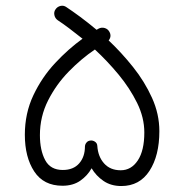

<svg xmlns="http://www.w3.org/2000/svg" viewBox="-20 -618 633 660"><path d="M170.9 -585.9Q177.2 -595.2 188.2 -597.7Q199.2 -600.1 208.5 -593.3Q228.5 -580.1 255.4 -560.3Q282.2 -540.5 312 -515.6Q315.4 -517.6 318.8 -519.5Q329.1 -524.9 339.8 -521.7Q350.6 -518.6 356 -508.8Q364.7 -493.2 353.5 -479Q397.5 -437.5 437.3 -387.7Q477.1 -337.9 502.4 -282Q527.8 -226.1 527.8 -167Q527.8 -83 493.9 -30.8Q460 21.5 397 21.5Q361.3 21.5 335.7 3.9Q310.1 -13.7 294.9 -39.6Q280.8 -14.2 255.9 3.2Q231 20.5 194.8 20.5Q129.9 20.5 97.7 -28.6Q65.4 -77.6 65.4 -154.8Q65.4 -228.5 94.7 -290.5Q124 -352.5 169.7 -401.4Q215.3 -450.2 263.7 -484.9Q239.3 -504.4 217.5 -520.8Q195.8 -537.1 178.7 -548.3Q169.4 -554.7 167 -565.9Q164.6 -577.1 170.9 -585.9ZM314.5 -116.7Q316.9 -79.6 337.9 -56.2Q358.9 -32.7 395 -32.7Q431.2 -32.7 453.6 -66.4Q476.1 -100.1 476.1 -162.6Q476.1 -213.9 451.2 -264.4Q426.3 -314.9 387.5 -361.8Q348.6 -408.7 306.2 -447.8Q259.8 -416.5 216.6 -372.3Q173.3 -328.1 145.3 -272.7Q117.2 -217.3 117.2 -153.3Q117.2 -101.6 135.3 -67.6Q153.3 -33.7 195.8 -33.7Q232.4 -33.7 252.2 -56.4Q272 -79.1 272 -114.7Q272.5 -122.1 276.9 -127.4Q281.7 -133.8 290 -134.8Q298.3 -136.2 306.2 -131.1Q314 -126 314.5 -116.7Z"/></svg>

Font: Mikhak-FD Light
Style: Regular
Weight: 300
Designer: Amin Abedi
Version: Version 3.2